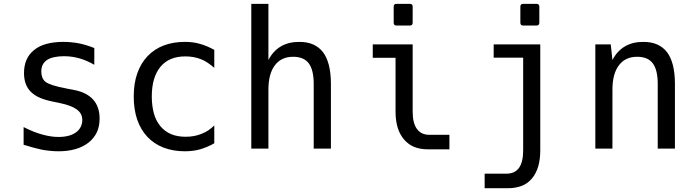

<svg xmlns="http://www.w3.org/2000/svg" viewBox="-20 -780 3652 1008"><path d="M288.1 14.2Q266.6 14.2 243.9 12Q221.2 9.8 200.2 5.9Q181.2 2 155.5 -4.9Q129.9 -11.7 104 -20V-112.8Q135.3 -97.2 157.2 -88.6Q179.2 -80.1 200.2 -74.2Q222.7 -67.9 243.7 -64.5Q264.6 -61 287.1 -61Q346.2 -61 379.4 -85.4Q396.5 -98.1 404.3 -115.2Q412.1 -132.3 412.1 -149.9Q412.1 -184.1 383.3 -205.3Q354.5 -226.6 292.5 -239.3L288.6 -240.2L254.9 -247.1Q218.3 -254.4 189.7 -266.6Q161.1 -278.8 141.6 -298.3Q106 -334 106 -396.5Q106 -436 119.4 -466.3Q132.8 -496.6 159.2 -517.6Q187 -540 225.6 -550Q264.2 -560.1 312 -560.1Q333 -560.1 354 -558.1Q375 -556.2 395.5 -552.2Q414.1 -548.3 434.3 -542.2Q454.6 -536.1 475.1 -527.8V-439.9Q436 -462.4 397.5 -473.6Q377.9 -479 358.2 -481.9Q338.4 -484.9 315.9 -484.9Q287.6 -484.9 264.9 -480Q242.2 -475.1 227.1 -465.3Q196.8 -445.3 196.8 -404.3Q196.8 -387.2 202.4 -373Q208 -358.9 219.2 -350.1Q230.5 -341.3 256.6 -332.8Q282.7 -324.2 331.1 -314.9L367.2 -308.1Q402.3 -301.3 427.2 -288.6Q452.1 -275.9 468.8 -257.3Q502.9 -219.7 502.9 -157.7Q502.9 -115.7 488 -84.7Q473.1 -53.7 445.3 -31.7Q415.5 -8.3 375.7 2.9Q335.9 14.2 288.1 14.2Z M949.7 14.2Q888.7 14.2 838.6 -5.1Q788.6 -24.4 753.4 -62Q717.8 -100.1 700 -153.1Q682.1 -206.1 682.1 -272.9Q682.1 -342.8 700.9 -395.5Q719.7 -448.2 753.9 -484.4Q790 -522.5 839.6 -541.3Q889.2 -560.1 950.2 -560.1Q972.7 -560.1 991.7 -557.6Q1010.7 -555.2 1029.3 -549.8Q1066.4 -539.6 1105 -518.1V-423.8Q1086.9 -439.5 1069.3 -451.2Q1051.8 -462.9 1033.7 -469.7Q997.1 -483.9 952.6 -483.9Q867.7 -483.9 822.3 -429.2Q776.9 -374 776.9 -273.4Q776.9 -226.6 787.4 -186.5Q797.9 -146.5 822.3 -117.2Q868.2 -62 954.1 -62Q978.5 -62 998.8 -65.9Q1019 -69.8 1036.1 -76.7Q1058.1 -85 1074 -95.9Q1089.8 -106.9 1105 -121.1V-27.8Q1088.4 -18.1 1068.8 -9.8Q1049.3 -1.5 1030.8 3.9Q1013.7 8.8 993.4 11.5Q973.1 14.2 949.7 14.2Z M1299.3 -759.8H1389.2V-464.8Q1413.6 -512.2 1454.1 -536.1Q1494.6 -560.1 1550.8 -560.1Q1594.7 -560.1 1625.5 -545.9Q1656.2 -531.7 1676.3 -505.4Q1717.3 -450.2 1717.3 -338.9V0H1627V-338.9Q1627 -412.6 1601.1 -447.3Q1575.2 -481.9 1519.5 -481.9Q1487.3 -481.9 1463.6 -470.7Q1439.9 -459.5 1423.3 -437.5Q1389.2 -393.1 1389.2 -309.1V0H1299.3Z M2061.5 -646Q2046.9 -646 2046.9 -660.6V-745.1Q2046.9 -759.8 2061.5 -759.8H2131.8Q2146.5 -759.8 2146.5 -745.1V-660.6Q2146.5 -646 2131.8 -646ZM2225.6 3.9Q2186.5 3.9 2155.5 -8.3Q2124.5 -20.5 2101.1 -47.9Q2056.6 -99.6 2056.6 -194.3V-476.6H1937V-546.9H2146.5V-194.3Q2146.5 -133.3 2168.9 -103Q2180.7 -86.9 2197 -79.6Q2213.4 -72.3 2234.4 -72.3H2339.4V3.9Z M2726.6 -646Q2711.9 -646 2711.9 -660.6V-745.1Q2711.9 -759.8 2726.6 -759.8H2796.9Q2811.5 -759.8 2811.5 -745.1V-660.6Q2811.5 -646 2796.9 -646ZM2524.4 131.8H2638.7Q2682.6 131.8 2704.6 101.6Q2726.6 70.8 2726.6 9.8V-477.1H2571.8V-546.9H2816.4V9.8Q2816.4 56.2 2805.7 93.3Q2794.9 130.4 2772.9 156.7Q2751 183.1 2719.5 195.6Q2688 208 2648.4 208H2524.4Z M3105.5 -546.9H3186.5L3195.3 -464.8Q3219.7 -512.2 3260.3 -536.1Q3300.8 -560.1 3356.9 -560.1Q3400.9 -560.1 3431.6 -545.9Q3462.4 -531.7 3482.4 -505.4Q3523.4 -450.2 3523.4 -338.9V0H3433.1V-338.9Q3433.1 -412.6 3407.2 -447.3Q3381.3 -481.9 3325.7 -481.9Q3293.5 -481.9 3269.8 -470.7Q3246.1 -459.5 3229.5 -437.5Q3195.3 -393.1 3195.3 -309.1V0H3105.5Z"/></svg>

Font: Hack
Style: Regular
Weight: 400
Monospace: yes
Designer: Christopher Simpkins
Foundry: Christopher Simpkins
Version: Version 2.019; ttfautohint (v1.4.1) -l 4 -r 80 -G 350 -x 0 -